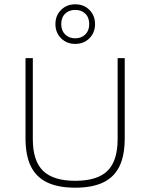

<svg xmlns="http://www.w3.org/2000/svg" viewBox="-20 -865 698 892"><path d="M329.5 7Q251 7 199.8 -17.2Q148.5 -41.5 123.5 -92Q98.5 -142.5 98.5 -223V-595H132.5V-218.5Q132.5 -117.5 180.2 -71.2Q228 -25 329.5 -25Q432 -25 479.2 -71.2Q526.5 -117.5 526.5 -218.5V-595H559.5V-223Q559.5 -142.5 534.8 -92Q510 -41.5 459 -17.2Q408 7 329.5 7ZM329.5 -661Q290 -661 263.8 -687.2Q237.5 -713.5 237.5 -753Q237.5 -793 263.8 -819Q290 -845 329.5 -845Q369.5 -845 395.5 -819Q421.5 -793 421.5 -753Q421.5 -713.5 395.5 -687.2Q369.5 -661 329.5 -661ZM329.5 -687Q358 -687 376.2 -704.8Q394.5 -722.5 394.5 -753Q394.5 -784 376.2 -801.5Q358 -819 329.5 -819Q301 -819 282.8 -801.5Q264.5 -784 264.5 -753Q264.5 -722.5 282.8 -704.8Q301 -687 329.5 -687Z"/></svg>

Font: Encode Sans SC SemiExpanded Thin
Style: Regular
Weight: 250
Width: 6
Designer: Multiple Designers
Foundry: Impallari Type
Version: Version 3.002